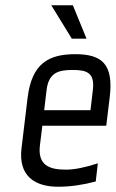

<svg xmlns="http://www.w3.org/2000/svg" viewBox="-20 -700 441 730"><path d="M266 -494C164 -494 101 -458 85 -329L62 -138C48 -28 116 10 201 10C248 10 295 3 344 -10L352 -79C303 -63 263 -55 230 -55C167 -55 122 -72 132 -149L141 -222H384L397 -329C413 -458 366 -494 266 -494ZM257 -434C311 -434 341 -423 333 -357L324 -281H148L157 -357C165 -425 203 -434 257 -434ZM309 -553 257 -680H175L253 -553Z"/></svg>

Font: Gamestation Condensed
Style: Italic
Weight: 400
Width: 3
Designer: Jonas Hecksher
Foundry: Jonas Hecksher, Playtypeª, e-types AS
Version: Version 1.003